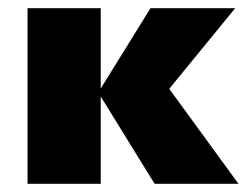

<svg xmlns="http://www.w3.org/2000/svg" viewBox="-20 -447 606 467"><path d="M356 0 219 -222 346 -427H552L345 -174V-295L560 0ZM47 0V-427H225V0Z"/></svg>

Font: Ysabeau Infant Black
Style: Regular
Weight: 900
Designer: Christian Thalmann (Catharsis Fonts)
Version: Version 2.001;gftools[0.9.30]; featfreeze: ss01,ss02,lnum